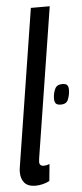

<svg xmlns="http://www.w3.org/2000/svg" viewBox="-54 -771 347 811"><g transform="rotate(-5 119.5 -365.0)"><path d="M109 -740H189L92 -126Q90 -113 88.5 -104Q87 -95 87 -89Q87 -71 106 -71Q116 -71 130 -76L123 -5Q111 2 94.5 6Q78 10 64 10Q32 10 17 -7Q2 -24 2 -53Q2 -65 5 -81ZM173 -354Q174 -374 182 -391Q190 -408 213 -408Q229 -408 234.5 -400.5Q240 -393 239 -377Q238 -357 230.5 -339.5Q223 -322 200 -322Q184 -322 178 -329.5Q172 -337 173 -354Z"/></g></svg>

Font: Georama Extra Condensed Medium
Style: Italic
Weight: 500
Width: 2
Italic angle: -9°
Designer: Jean-Baptiste Levee
Foundry: Production Type
Version: Version 1.000